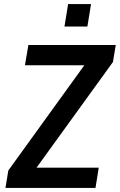

<svg xmlns="http://www.w3.org/2000/svg" viewBox="-20 -927 591 947"><path d="M7 0 21 -86 424 -644 422 -605H103L120 -705H551L537 -621L132 -61L135 -100H467L451 0ZM298 -796 316 -907H429L411 -796Z"/></svg>

Font: Nunito Sans 10pt Condensed
Style: Bold Italic
Weight: 700
Width: 3
Italic angle: -9°
Designer: Vernon Adams
Foundry: Vernon Adams
Version: Version 3.101;gftools[0.9.27]